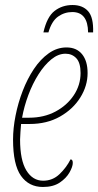

<svg xmlns="http://www.w3.org/2000/svg" viewBox="-20 -735 391 765"><path d="M151 10Q95 10 63.5 -34.5Q32 -79 32 -179Q32 -224 42 -274.5Q52 -325 70.5 -373Q89 -421 115 -460Q141 -499 174 -522.5Q207 -546 245 -546Q285 -546 307 -519Q329 -492 329 -444Q329 -393 300 -346.5Q271 -300 219 -270.5Q167 -241 98 -241H64Q63 -228 61.5 -209Q60 -190 60 -179Q60 -97 85 -56Q110 -15 152 -15Q190 -15 217.5 -41.5Q245 -68 261 -100Q270 -100 270 -86Q270 -71 257 -48Q244 -25 218 -7.5Q192 10 151 10ZM96 -266Q155 -266 201 -290.5Q247 -315 274 -355.5Q301 -396 301 -444Q301 -485 284 -503Q267 -521 241 -521Q212 -521 184.5 -498.5Q157 -476 133.5 -439Q110 -402 93 -356.5Q76 -311 68 -266ZM153 -606Q167 -668 197.5 -691.5Q228 -715 269 -715Q309 -715 331 -690.5Q353 -666 351 -606H331Q330 -687 268 -687Q237 -687 211.5 -669Q186 -651 173 -606Z"/></svg>

Font: Noto Serif ExtraCondensed Thin
Style: Italic
Weight: 100
Width: 2
Italic angle: -12°
Designer: Monotype Design Team
Foundry: Monotype Imaging Inc.
Version: Version 2.013